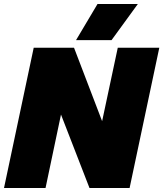

<svg xmlns="http://www.w3.org/2000/svg" viewBox="-30 -937 814 957"><path d="M456 -917H657L526 -737H349ZM138 -699H339L479 -333L557 -699H764L616 0H416L274 -366L197 0H-10Z"/></svg>

Font: Prompt ExtraBold
Style: Italic
Weight: 800
Italic angle: -12°
Designer: Katatrad Team
Foundry: CadsonDemak
Version: Version 1.001